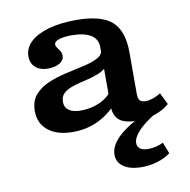

<svg xmlns="http://www.w3.org/2000/svg" viewBox="-73 -500 760 769"><g transform="rotate(-10 307.0 -115.0)"><path d="M362.2 -208.2V-305.4Q362.2 -337.6 334.9 -354.4Q307.6 -371.1 256.6 -371.1Q224.5 -371.1 205.3 -364.5Q186.2 -357.9 186.2 -346.1Q186.2 -339.2 191.6 -332.1Q197 -324.9 202.5 -316.7Q207.9 -308.4 207.9 -296.7Q207.9 -278.9 189.5 -267.5Q171.2 -256.1 141.9 -256.1Q110 -256.1 91.2 -272.7Q72.5 -289.3 72.5 -317.3Q72.5 -351.2 98.7 -376.1Q125 -400.9 172.7 -414.6Q220.5 -428.3 284.9 -428.3Q386.2 -428.3 430 -390.2Q473.8 -352 473.8 -263.5V-208.2ZM196.7 11.3Q133 11.3 96.4 -17.7Q59.7 -46.7 59.7 -97.4Q59.7 -138.8 81.6 -163.5Q103.5 -188.3 137.8 -202.7Q172.2 -217.1 211 -225.6Q249.7 -234.2 284.3 -242Q318.8 -249.7 341.2 -261.7Q363.5 -273.7 363.5 -295.1L373.6 -227.3Q358.9 -209.9 334.5 -200.1Q310.1 -190.3 282.8 -184.2Q255.5 -178.2 231.6 -170.7Q207.7 -163.3 192.3 -150.5Q176.9 -137.8 176.9 -114.2Q176.9 -91.8 193.6 -79.8Q210.2 -67.8 242 -67.8Q282.2 -67.8 317 -82.8Q351.9 -97.7 372.3 -127.1L375.7 -68.1Q337.4 -27.6 292.7 -8.1Q247.9 11.3 196.7 11.3ZM473.8 -94.4Q473.8 -75.9 480.7 -67.9Q487.7 -59.9 503.7 -59.9Q518.1 -59.9 533.7 -65.2Q549.3 -70.5 565.9 -80.7L589.2 -33.1Q563.7 -11.1 529.9 0.1Q496.1 11.3 456.4 11.3Q407.1 11.3 384.6 -7.3Q362.2 -26 362.2 -66.8V-208.2H473.8ZM443.3 197.6Q396.5 197.6 370 179.5Q343.5 161.4 343.5 129.6Q343.5 105 360.8 80.8Q378.1 56.5 411.7 33.1Q445.2 9.7 494.4 -12.1H538.5Q538.8 -8.1 537 -6.9Q535.1 -5.6 532.8 -4Q485.6 25.1 461.4 51.2Q437.2 77.4 437.2 99.4Q437.2 114.2 448.4 122.4Q459.7 130.6 480.6 130.6Q513 130.6 542.7 116.1L560.7 162Q537.4 179.2 507.2 188.4Q477.1 197.6 443.3 197.6Z"/></g></svg>

Font: Playfair 5pt SemiExpanded Light
Style: Regular
Weight: 300
Width: 6
Designer: Claus Eggers Sørensen
Foundry: Claus Eggers Sørensen
Version: Version 2.203